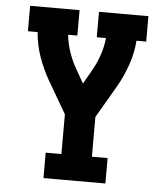

<svg xmlns="http://www.w3.org/2000/svg" viewBox="-53 -781 705 828"><g transform="rotate(5 300.0 -367.5)"><path d="M166 0V-110H234V-282L153 -421Q126 -468 108 -519.5Q90 -571 86 -625H44V-735H258V-625H218Q222 -586 235 -548.5Q248 -511 268 -477L300 -421L332 -477Q352 -511 365 -548.5Q378 -586 382 -625H342V-735H556V-625H514Q510 -571 492 -519.5Q474 -468 447 -421L366 -282V-110H434V0Z"/></g></svg>

Font: Iosevka Curly Slab XBdEx
Style: Regular
Weight: 800
Width: 7
Monospace: yes
Designer: Belleve Invis
Foundry: Belleve Invis
Version: Version 11.0.0; ttfautohint (v1.8.3)